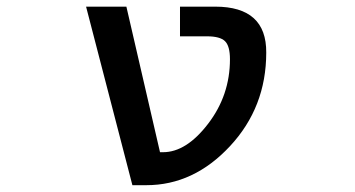

<svg xmlns="http://www.w3.org/2000/svg" viewBox="-20 -542 1040 563"><path d="M654.3 -368.2Q654.3 -407.2 639.6 -421.4Q625 -435.5 586.9 -435.5H507.8V-522.5H611.3Q761.7 -522.5 760.7 -387.7Q760.7 -227.5 654.3 -113.3Q547.9 1 409.2 1H368.2L232.4 -522.5H350.6L449.2 -95.7H458Q526.4 -95.7 590.3 -179.2Q654.3 -262.7 654.3 -368.2Z"/></svg>

Font: GenEi Gothic M SemiBold
Style: Regular
Weight: 500
Designer: o_tamon (Modified); [Source Han Sans]
Ryoko NISHIZUKA  (kana & ideographs); Paul D. Hunt (Latin, Greek & Cyrillic); Wenl
Version: Version 1.1a;Original Version 1.004